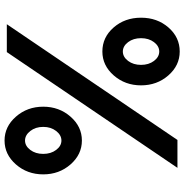

<svg xmlns="http://www.w3.org/2000/svg" viewBox="-3 -797 810 844"><g transform="rotate(-90 402.0 -375.0)"><path d="M311.2 -470Q267.5 -420 206.2 -420Q145 -420 101.2 -470Q57.5 -520 57.5 -590Q57.5 -660 101.2 -710Q145 -760 206.2 -760Q267.5 -760 311.2 -710Q355 -660 355 -590Q355 -520 311.2 -470ZM86.2 0 595 -750H717.5L208.8 0ZM165 -533.1Q182.5 -510 206.2 -510Q230 -510 248.1 -533.1Q266.2 -556.2 266.2 -590Q266.2 -623.8 248.1 -646.9Q230 -670 206.2 -670Q182.5 -670 165 -646.9Q147.5 -623.8 147.5 -590Q147.5 -556.2 165 -533.1ZM597.5 10Q536.2 10 492.5 -40Q448.8 -90 448.8 -160Q448.8 -230 492.5 -280Q536.2 -330 597.5 -330Q660 -330 703.1 -280.6Q746.2 -231.2 746.2 -160Q746.2 -88.8 703.1 -39.4Q660 10 597.5 10ZM556.2 -103.1Q573.8 -80 597.5 -80Q621.2 -80 638.8 -103.1Q656.2 -126.2 656.2 -160Q656.2 -193.8 638.8 -216.9Q621.2 -240 597.5 -240Q573.8 -240 556.2 -216.9Q538.8 -193.8 538.8 -160Q538.8 -126.2 556.2 -103.1Z"/></g></svg>

Font: Now Alt Medium
Style: Regular
Weight: 500
Designer: Alfredo Marco Pradil
Foundry: Alfredo Marco Pradil
Version: Version 1.002;PS 001.002;hotconv 1.0.88;makeotf.lib2.5.64775